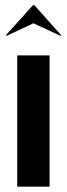

<svg xmlns="http://www.w3.org/2000/svg" viewBox="-20 -704 252 724"><path d="M1 -569.8 104 -684.1H109.9L211.9 -569.8H206.1L106 -616.2L6.8 -569.8ZM44.9 -495.1H167V0H44.9Z"/></svg>

Font: Moniqa Black Display
Style: Regular
Weight: 900
Designer: Rajesh Rajput
Foundry: Rajesh Rajput
Version: Version 1.000